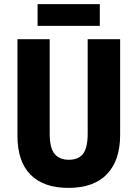

<svg xmlns="http://www.w3.org/2000/svg" viewBox="-20 -905 669 935"><path d="M565 -247Q565 -124 501 -57Q437 10 313 10Q192 10 128.5 -54.5Q65 -119 65 -244V-714H222V-254Q222 -185 245.5 -156Q269 -127 315 -127Q363 -127 385 -156.5Q407 -186 407 -255V-714H565ZM466 -885V-779H163V-885Z"/></svg>

Font: Noto Sans Thai Cond ExtBd
Style: Regular
Weight: 800
Width: 3
Designer: Monotype Design Team
Foundry: Monotype Imaging Inc.
Version: Version 2.002; ttfautohint (v1.8.4.7-5d5b)